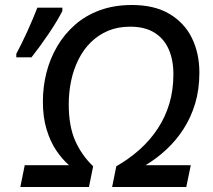

<svg xmlns="http://www.w3.org/2000/svg" viewBox="-20 -745 849 765"><path d="M44.9 -516.6V-530.3Q54.7 -548.8 66.2 -572Q77.6 -595.2 89.1 -620.4Q100.6 -645.5 110.8 -669.9Q121.1 -694.3 128.9 -714.4H228.5V-701.2Q220.2 -684.6 206.5 -661.6Q192.9 -638.7 175.8 -613.3Q158.7 -587.9 140.4 -562.7Q122.1 -537.6 105.5 -516.6ZM61 0 78.6 -86.9H254.9Q228 -110.4 204.3 -145.3Q180.7 -180.2 165.8 -228.8Q150.9 -277.3 150.9 -340.3Q150.9 -399.4 165 -455.3Q179.2 -511.2 207.8 -560.1Q236.3 -608.9 278.8 -646.2Q321.3 -683.6 378.2 -704.3Q435.1 -725.1 505.9 -725.1Q595.2 -725.1 655 -689.7Q714.8 -654.3 744.6 -593.5Q774.4 -532.7 774.4 -455.6Q774.4 -388.7 757.6 -332.5Q740.7 -276.4 710.9 -230.5Q681.2 -184.6 642.3 -148.7Q603.5 -112.8 560.1 -86.9H740.2L722.2 0H426.8L443.4 -82.5Q494.6 -111.8 536.4 -149.2Q578.1 -186.5 608.4 -232.4Q638.7 -278.3 654.8 -332.3Q670.9 -386.2 670.9 -449.2Q670.9 -505.9 652.3 -548.3Q633.8 -590.8 595.7 -614.7Q557.6 -638.7 498.5 -638.7Q449.2 -638.7 410.2 -622.1Q371.1 -605.5 341.6 -576.2Q312 -546.9 292.5 -507.6Q272.9 -468.3 263.4 -422.9Q253.9 -377.4 253.9 -329.1Q253.9 -242.7 279.5 -184.6Q305.2 -126.5 351.1 -82.5L334.5 0Z"/></svg>

Font: Open Sans Medium
Style: Italic
Weight: 500
Italic angle: -12°
Designer: Monotype Design Team
Foundry: Monotype Imaging Inc.
Version: Version 3.000